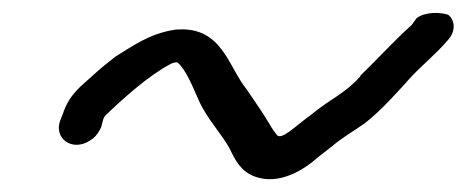

<svg xmlns="http://www.w3.org/2000/svg" viewBox="-20 -425 727 299"><path d="M254 -379C212 -373 185 -352 160 -337C147 -327 136 -318 124 -307C108 -292 88 -279 78 -248L74 -238C63 -210 92 -188 120 -206C130 -212 135 -221 138 -228V-229L141 -240C142 -242 143 -243 143 -244C172 -272 211 -307 245 -325C248 -327 253 -328 256 -328C269 -318 280 -290 289 -270C302 -240 325 -217 338 -193C346 -176 355 -158 377 -150C415 -136 454 -161 475 -180L498 -198C515 -212 525 -217 548 -233C573 -252 602 -285 621 -306C638 -324 660 -342 677 -362C691 -377 688 -394 678 -402C666 -406 643 -407 629 -397L621 -386C594 -362 568 -333 541 -307V-306C517 -279 497 -273 464 -246C438 -227 418 -206 411 -215C408 -219 404 -224 399 -233C389 -250 374 -271 364 -286C336 -320 326 -384 256 -379Z"/></svg>

Font: Stray Cat
Style: ExBdObl
Weight: 800
Version: Version 1.0